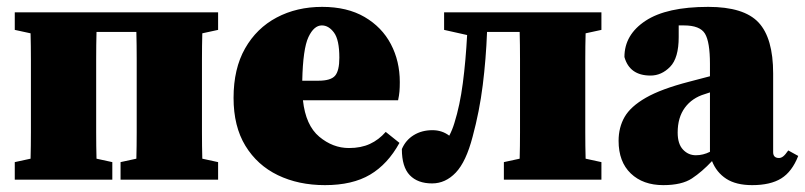

<svg xmlns="http://www.w3.org/2000/svg" viewBox="-20 -523 2344 559"><path d="M23 0V-51L69 -61Q70 -97 70 -138Q70 -179 70 -210V-277Q70 -308 70 -349Q70 -390 69 -426L23 -436V-487H615V-436L569 -426Q568 -390 568 -349Q568 -308 568 -277V-210Q568 -179 568 -138Q568 -97 569 -61L615 -51V0H331V-51L377 -61Q378 -97 378 -138Q378 -179 378 -210V-277Q378 -309 378 -351Q378 -393 377 -430H261Q260 -393 260 -351Q260 -309 260 -277V-210Q260 -179 260 -138Q260 -97 261 -61L307 -51V0Z M917 -449Q894 -449 878 -415Q862 -381 860 -288H907Q943 -288 955.5 -302.5Q968 -317 968 -355Q968 -407 952.5 -428Q937 -449 917 -449ZM926 16Q849 16 789 -13Q729 -42 694.5 -98.5Q660 -155 660 -238Q660 -323 693.5 -382Q727 -441 785.5 -472Q844 -503 918 -503Q991 -503 1041.5 -473.5Q1092 -444 1118 -394.5Q1144 -345 1144 -284Q1144 -268 1143 -256.5Q1142 -245 1139 -231H862Q870 -158 909.5 -125Q949 -92 996 -92Q1031 -92 1057 -104Q1083 -116 1103 -139L1143 -107Q1109 -45 1057.5 -14.5Q1006 16 926 16Z M1238 11Q1196 11 1173 -13Q1150 -37 1150 -89Q1161 -115 1184.5 -129.5Q1208 -144 1239 -144Q1267 -144 1288 -128Q1297 -145 1303 -165Q1319 -216 1327.5 -281Q1336 -346 1340 -421L1273 -436V-487H1731V-436L1685 -426Q1684 -390 1684 -349Q1684 -308 1684 -277V-210Q1684 -179 1684 -138Q1684 -97 1685 -61L1731 -51V0H1447V-51L1493 -61Q1494 -97 1494 -138Q1494 -179 1494 -210V-277Q1494 -309 1494 -351Q1494 -393 1493 -430H1398Q1395 -351 1385.5 -275Q1376 -199 1356 -125Q1337 -52 1307 -20.5Q1277 11 1238 11Z M2170 16Q2123 16 2094.5 -2.5Q2066 -21 2053 -54Q2024 -23 1994.5 -3.5Q1965 16 1911 16Q1852 16 1816.5 -18Q1781 -52 1781 -113Q1781 -152 1798.5 -182.5Q1816 -213 1860.5 -238.5Q1905 -264 1986 -285Q2001 -289 2016.5 -293Q2032 -297 2047 -301V-337Q2047 -401 2032.5 -425Q2018 -449 1971 -449Q1967 -449 1963.5 -449Q1960 -449 1956 -449V-415Q1956 -354 1931 -328.5Q1906 -303 1874 -303Q1813 -303 1798 -357Q1798 -422 1859.5 -462.5Q1921 -503 2042 -503Q2146 -503 2188.5 -457.5Q2231 -412 2231 -309V-80Q2231 -63 2248 -63Q2254 -63 2260 -67.5Q2266 -72 2275 -85L2304 -69Q2286 -23 2254.5 -3.5Q2223 16 2170 16ZM1953 -137Q1953 -104 1968.5 -87.5Q1984 -71 2006 -71Q2027 -71 2047 -81V-254Q2043 -253 2039.5 -251.5Q2036 -250 2032 -249Q1995 -238 1974 -209.5Q1953 -181 1953 -137Z"/></svg>

Font: Source Serif 4 Black
Style: Regular
Weight: 900
Designer: Frank Grießhammer
Foundry: Adobe
Version: Version 4.005;hotconv 1.1.0;makeotfexe 2.6.0